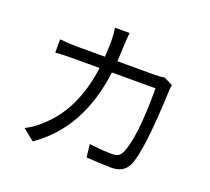

<svg xmlns="http://www.w3.org/2000/svg" viewBox="-135 -959 1269 1158"><g transform="rotate(20 500.0 -380.0)"><path d="M855 -579Q850 -551 850 -530Q834 -143 789 -47Q760 14 682 14Q642 14 521 7L511 -76Q596 -65 660 -65Q703 -65 718 -98Q769 -200 769 -527H489Q442 -152 182 27L109 -32Q168 -63 212 -106Q374 -253 410 -527H242Q162 -527 127 -523V-608Q180 -602 241 -602H417Q421 -666 421 -704Q421 -745 414 -787H508Q504 -758 502 -705Q501 -667 497 -602H735Q771 -602 799 -607Z"/></g></svg>

Font: 思源黑体R
Style: Regular
Weight: 400
Designer: Ryoko NISHIZUKA  (kana & ideographs); Paul D. Hunt (Latin, Greek & Cyrillic); Wenlong ZHANG  (bopomofo); Sandoll Communi
Foundry: Adobe Systems Incorporated
Version: Version 1.00 June 24, 2014, initial release